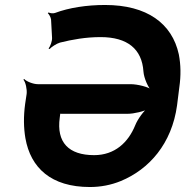

<svg xmlns="http://www.w3.org/2000/svg" viewBox="-20 -741 745 771"><path d="M384 -592C492 -592 550 -544 556 -454C558 -427 575 -389 589 -376L592 -379C577 -392 532 -403 504 -403H132C113 -403 86 -414 77 -424L74 -421C83 -411 89 -382 87 -364L81 -324C74 -273 75 -227 82 -186C103 -67 185 10 341 10C384 10 426 2 465 -14C579 -61 670 -164 691 -318L700 -390C707 -438 706 -482 698 -523C671 -647 570 -721 402 -721C328 -721 257 -710 201 -689C193 -686 181 -688 175 -691L172 -688C177 -684 184 -671 185 -663L189 -590C190 -576 182 -555 175 -546L179 -544C186 -552 207 -566 221 -570C270 -582 323 -592 384 -592ZM220 -269 221 -277C221 -280 223 -287 221 -289L217 -286C219 -284 226 -284 230 -284H492C518 -284 560 -294 578 -305L575 -309C558 -297 533 -263 523 -238C495 -169 441 -118 358 -118C256 -118 206 -169 220 -269Z"/></svg>

Font: Asimov
Style: EdgeIt
Weight: 500
Designer: Google
Version: Version 2.000980: 2014